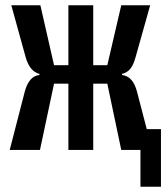

<svg xmlns="http://www.w3.org/2000/svg" viewBox="-20 -570 640 730"><path d="M514 0H441L388 -252H334.5V0H240V-252H185.5L132 0H17L74 -221Q89.5 -280.5 130 -285V-289Q93.5 -298 78 -351L23 -550H133.5L185.5 -322H240V-550H334.5V-322H388L441 -550H551L495 -351Q487.5 -323.5 475.8 -308.8Q464 -294 444 -289V-285Q465.5 -282 479.5 -266.2Q493.5 -250.5 501 -221L538 -79H592V140H514Z"/></svg>

Font: JuliaMono ExtraBold
Style: Regular
Weight: 800
Monospace: yes
Designer: cormullion
Foundry: corm
Version: Version 0.055; ttfautohint (v1.8.4)